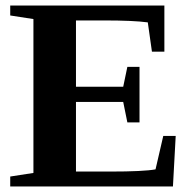

<svg xmlns="http://www.w3.org/2000/svg" viewBox="-20 -675 706 695"><path d="M17 -36 101 -49V-606L17 -619V-655H575V-488H530L515 -594Q463 -601 356 -601H255V-361H426L441 -433H485V-232H441L426 -306H255V-54H378Q501 -54 543 -62L571 -183H616L606 0H17Z"/></svg>

Font: Libra Serif Modern
Style: Bold
Weight: 700
Designer: Stefan Peev, Context Ltd
Foundry: Ascender Corporation
Version: Version 1.000